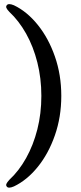

<svg xmlns="http://www.w3.org/2000/svg" viewBox="-20 -760 386 910"><path d="M270.5 -305.5Q270.5 -205.5 240.2 -118.8Q210 -32 159 31Q108 94 46 123.5Q19.5 135 12 124Q7.5 118.5 10.5 111.2Q13.5 104 24.5 92Q69.5 50.5 103.8 -10.8Q138 -72 157 -146.8Q176 -221.5 176 -305.5Q176 -389 157 -464.2Q138 -539.5 103.8 -600.5Q69.5 -661.5 24.5 -703.5Q13.5 -715 10.5 -722.2Q7.5 -729.5 12 -735Q19.5 -746 46 -735Q108 -705.5 159 -642.2Q210 -579 240.2 -492.2Q270.5 -405.5 270.5 -305.5Z"/></svg>

Font: Fraunces
Style: Regular
Weight: 400
Version: Version 1.000;[b76b70a41]